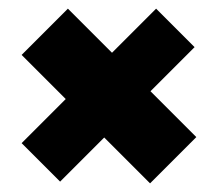

<svg xmlns="http://www.w3.org/2000/svg" viewBox="-20 -559 504 444"><path d="M327 -135 30 -432 137 -539 434 -242ZM119 -139 30 -228 341 -539 430 -450Z"/></svg>

Font: Akshar Light
Style: Regular
Weight: 300
Designer: Tall Chai
Foundry: Tall Chai
Version: Version 1.100